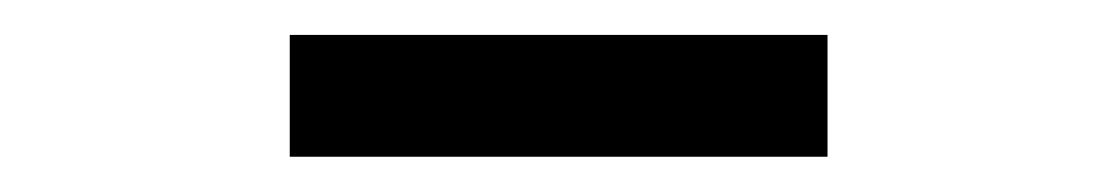

<svg xmlns="http://www.w3.org/2000/svg" viewBox="-20 -770 640 110"><path d="M146 -680.2V-750H454.1V-680.2Z"/></svg>

Font: CommitMono
Style: Regular
Weight: 400
Monospace: yes
Designer: Eigil Nikolajsen
Foundry: Eigil Nikolajsen
Version: Version 1.143